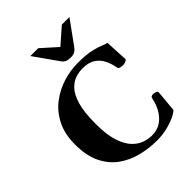

<svg xmlns="http://www.w3.org/2000/svg" viewBox="-267 -1096 1249 1249"><g transform="rotate(-45 357.5 -471.0)"><path d="M434.1 14.6Q360.8 14.6 290.3 -3.2Q219.7 -21 162.6 -62Q105.5 -103 71.8 -172.4Q38.1 -241.7 38.1 -344.7Q38.1 -441.4 73.5 -510.5Q108.9 -579.6 166.5 -623Q224.1 -666.5 291.7 -687Q359.4 -707.5 423.8 -707.5Q503.4 -707.5 548.8 -696.8Q594.2 -686 617.9 -675.3Q641.6 -664.6 654.8 -664.6L663.1 -508.3Q664.1 -500 650.6 -494.4Q637.2 -488.8 630.9 -488.8Q629.4 -488.8 627.9 -488.5Q626.5 -488.3 624 -488.3Q613.8 -488.3 600.8 -491.5Q587.9 -494.6 586.4 -502.4Q579.1 -544.4 562 -580.3Q544.9 -616.2 511.7 -638.4Q478.5 -660.6 422.9 -660.6Q393.1 -660.6 359.4 -650.6Q325.7 -640.6 295.7 -609.4Q265.6 -578.1 246.8 -514.9Q228 -451.7 228 -344.7Q228 -243.2 248.8 -181.2Q269.5 -119.1 301.5 -86.7Q333.5 -54.2 368.9 -43Q404.3 -31.7 433.6 -31.7Q483.4 -31.7 518.6 -55.7Q553.7 -79.6 575.4 -118.4Q597.2 -157.2 605.5 -201.7Q607.4 -211.4 614.3 -214.6Q621.1 -217.8 628.9 -217.8Q634.8 -217.8 649.2 -213.6Q663.6 -209.5 663.6 -201.2L649.9 -52.7Q649.4 -45.9 619.6 -29.5Q589.8 -13.2 541 0.7Q492.2 14.6 434.1 14.6ZM419.4 -764.2Q394.5 -764.2 380.1 -771.2Q365.7 -778.3 358.4 -789.1L239.7 -957H312L419.4 -860.8L529.3 -957H599.1L480.5 -793.5Q472.2 -782.2 458.5 -773.2Q444.8 -764.2 419.4 -764.2Z"/></g></svg>

Font: Gelasio
Style: Regular
Weight: 400
Designer: Eben Sorkin
Foundry: Eben Sorkin
Version: Version 1.008